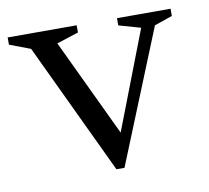

<svg xmlns="http://www.w3.org/2000/svg" viewBox="-59 -489 614 563"><g transform="rotate(-10 248.0 -208.0)"><path d="M429 -386 268.5 10H244.5L59.5 -381L-2.5 -404.5V-426H203V-404.5L138 -383.5L279.5 -85H272L388 -386L323 -404.5V-426H482.5V-404.5Z"/></g></svg>

Font: Newsreader 16pt
Style: Regular
Weight: 400
Designer: Hugues Gentile
Foundry: Production Type
Version: Version 1.003